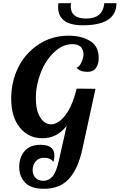

<svg xmlns="http://www.w3.org/2000/svg" viewBox="-20 -973 748 1200"><path d="M459 -419 577 -418 495 -42Q469 80 412 143.5Q355 207 255 207Q173 207 136.5 168Q100 129 100 70Q100 12 133 -28Q166 -68 234 -68Q320 -68 320 -1Q320 16 314 39Q295 13 256 13Q221 13 202.5 36Q184 59 184 90Q184 118 201 137.5Q218 157 252 157Q284 157 307.5 131Q331 105 347 34L397 -187Q337 -109 245 -109Q158 -109 104 -175.5Q50 -242 50 -357Q50 -460 92.5 -548.5Q135 -637 218.5 -693.5Q302 -750 409 -750Q489 -750 543 -717Q597 -684 597 -612Q597 -573 580 -548.5Q563 -524 527 -524Q480 -524 458 -550Q476 -555 489 -583Q502 -611 502 -635Q502 -643 500 -651Q498 -659 492 -670.5Q486 -682 470.5 -689.5Q455 -697 432 -697Q371 -697 317.5 -646Q264 -595 234 -517Q204 -439 204 -359Q204 -284 231 -240Q258 -196 299 -196Q344 -196 388 -252.5Q432 -309 459 -419ZM632 -953H708Q707 -815 498 -815Q343 -815 343 -930Q343 -937 345 -953H424Q422 -941 422 -935Q422 -857 518 -857Q623 -857 632 -953Z"/></svg>

Font: Lobster Two
Style: Bold Italic
Weight: 700
Designer: Pablo Impallari
Foundry: Pablo Impallari. www.impallari.com
Version: Version 2.000